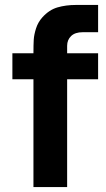

<svg xmlns="http://www.w3.org/2000/svg" viewBox="-20 -755 426 775"><path d="M314 -625Q283 -625 267 -609.5Q251 -594 251 -570V-540H376V-435H251V0H115V-435H30V-540H115Q115 -574 116.2 -594.8Q117.5 -615.5 125.5 -640.5Q133.5 -665.5 151 -685Q178.5 -715.5 212.2 -725.2Q246 -735 286 -735H309H376V-625Z"/></svg>

Font: Hauora ExtraBold
Style: Regular
Weight: 800
Designer: Wayne Shih
Foundry: WCYS
Version: Version 1.001